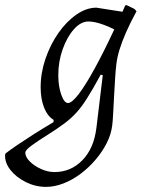

<svg xmlns="http://www.w3.org/2000/svg" viewBox="-100 -490 564 751"><path d="M80 241Q39 241 1.5 222.5Q-36 204 -59 175Q-82 146 -80 115L-78 110Q-60 96 -32 77Q-4 58 32 35Q68 12 109 -12L110 -21Q86 -35 72.5 -69Q59 -103 59 -149Q59 -205 78 -260.5Q97 -316 128.5 -361Q160 -406 199 -433Q238 -460 277 -460L379 -444L390 -469L395 -470L426 -455L434 -446Q410 -402 393.5 -364.5Q377 -327 367.5 -296Q358 -265 355 -238Q352 -213 350 -179Q348 -145 346 -109.5Q344 -74 342.5 -44.5Q341 -15 339 0Q335 35 317.5 69.5Q300 104 273.5 135Q247 166 215 190Q183 214 148 227.5Q113 241 80 241ZM113 183Q177 183 222 137Q267 91 277 11L302 -196L294 -198Q263 -141 240.5 -105.5Q218 -70 197.5 -48Q177 -26 153 -8Q122 15 86 37.5Q50 60 24.5 78.5Q-1 97 -1 107Q-1 124 16.5 141.5Q34 159 60.5 171Q87 183 113 183ZM166 -87Q181 -87 207.5 -121.5Q234 -156 269.5 -220.5Q305 -285 347 -375Q327 -385 308.5 -392Q290 -399 274.5 -402.5Q259 -406 246 -406Q216 -406 189 -375.5Q162 -345 145 -297Q128 -249 128 -196Q128 -153 139.5 -120Q151 -87 166 -87Z"/></svg>

Font: Alegreya
Style: Italic
Weight: 400
Italic angle: -7°
Designer: Juan Pablo del Peral
Foundry: Huerta Tipografica
Version: Version 2.009